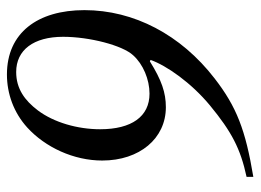

<svg xmlns="http://www.w3.org/2000/svg" viewBox="-116 -600 733 540"><g transform="rotate(-90 250.0 -329.5)"><path d="M417 -518C417 -444 393 -351 365 -321C340 -293 297 -275 257 -275C193 -275 157 -325 157 -414C157 -477 176 -544 210 -589C238 -626 271 -650 318 -650C380 -650 417 -601 417 -518ZM352 -272C336 -227 288 -158 224 -105C150 -44 102 -19 23 -2V17C155 -5 220 -30 300 -92C423 -187 492 -319 492 -458C492 -590 428 -676 311 -676C257 -676 204 -657 162 -619C106 -568 69 -488 69 -408C69 -303 131 -229 219 -229C260 -229 295 -241 348 -274Z"/></g></svg>

Font: XITS
Style: Italic
Weight: 400
Italic angle: -16.33°
Designer: MicroPress Inc., with final additions and corrections provided by Coen Hoffman, Elsevier (retired)
Version: Version 1.302